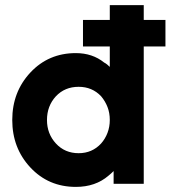

<svg xmlns="http://www.w3.org/2000/svg" viewBox="-20 -720 675 752"><path d="M288 -380Q234 -380 199 -343Q164 -305 164 -250Q164 -196 199 -158Q234 -120 288 -120Q341 -120 376 -158Q392 -176 401 -199.5Q410 -223 410 -250Q410 -278 401 -301Q392 -324 376 -343Q341 -380 288 -380ZM277 -512Q342 -512 388 -475Q394 -472 399.5 -467.5Q405 -463 410 -458V-700H543V0H425V-50Q420 -45 415 -40.5Q410 -36 405 -32Q354 12 277 12Q170 12 99 -64Q28 -140 28 -250Q28 -360 99 -436Q170 -512 277 -512ZM628 -538H305V-642H628Z"/></svg>

Font: Unageo
Style: Bold
Weight: 700
Designer: Richard Sepsi
Foundry: Richard Sepsi
Version: Version 2.000